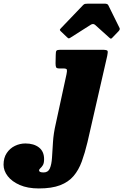

<svg xmlns="http://www.w3.org/2000/svg" viewBox="-268 -800 694 1080"><path d="M335 -485 224 0Q209.5 60.5 192 108.5Q174.5 156.5 145.8 190.2Q117 224 70 242Q23 260 -49.5 260Q-112.5 260 -157 240.5Q-201.5 221 -224.8 190.5Q-248 160 -248 126.5Q-248 87.5 -230 60.8Q-212 34 -184 20.5Q-156 7 -125 7Q-77.5 7 -48.8 29.5Q-20 52 -20 95Q-20 118 -27 129.2Q-34 140.5 -41 146.2Q-48 152 -48 159Q-48 170 -22.5 170Q2.5 170 12.2 147.8Q22 125.5 24.5 87.2Q27 49 30 -0.2Q33 -49.5 45.5 -103L106 -382Q110 -401 108.2 -408Q106.5 -415 87.5 -415H66Q50.5 -415 47.5 -421.8Q44.5 -428.5 44.5 -444L45.5 -491Q45.5 -510 49.8 -515Q54 -520 71 -520H306.5Q335 -520 337.2 -513.2Q339.5 -506.5 335 -485ZM109.5 -590 73 -625Q68 -630.5 68.8 -633Q69.5 -635.5 75.5 -642L199 -771Q204.5 -777 210.5 -778.2Q216.5 -779.5 227.5 -779.5H320Q337 -779.5 341 -771L404.5 -642.5Q408.5 -635 399.5 -625L364 -588Q357.5 -581.5 355.2 -582.2Q353 -583 347.5 -587.5L267 -660Q256 -669.5 242 -660.5L126.5 -587Q120 -583 116.8 -584.5Q113.5 -586 109.5 -590Z"/></svg>

Font: Besley* Narrow Fatface
Style: Italic
Weight: 900
Width: 4
Italic angle: -13°
Designer: Owen Earl
Foundry: indestructible type*
Version: Version 3.000; ttfautohint (v1.8.3)